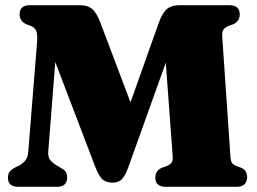

<svg xmlns="http://www.w3.org/2000/svg" viewBox="-20 -720 992 740"><path d="M239 -36.5Q239 0 199 0H51Q10.5 0 10.5 -35Q10.5 -50.5 17.8 -59Q25 -67.5 38 -74.5L48.5 -79.5Q64.5 -86.5 76 -99.5Q87.5 -112.5 89 -135.5L123 -559Q125 -587 119.8 -600.2Q114.5 -613.5 99.5 -620L80.5 -627Q55.5 -639 55.5 -665Q55.5 -700 96 -700H287.5Q317.5 -700 335 -685.5Q352.5 -671 367 -632.5L483 -325.5L591.5 -631Q606 -671 623.5 -685.5Q641 -700 672.5 -700H863.5Q904 -700 904 -665Q904 -638.5 880 -627L860.5 -620Q847 -614 841 -605.5Q835 -597 836.5 -579.5L868 -118.5Q869 -100 874 -92.5Q879 -85 891.5 -80L910.5 -73Q932.5 -63 932.5 -37Q932.5 -20.5 922.8 -10.2Q913 0 892 0H619.5Q578.5 0 578.5 -35Q578.5 -61.5 603 -73L622.5 -80Q635.5 -85.5 641.2 -93.2Q647 -101 645.5 -119L619 -478.5L475 -76.5Q461 -38.5 447.5 -27.2Q434 -16 414.5 -16Q393 -16 378 -26Q363 -36 346 -80L193 -481L166 -135.5Q164 -113 176 -100.2Q188 -87.5 208.5 -76.5L222 -68.5Q239 -58 239 -36.5Z"/></svg>

Font: Fraunces 72pt S050 Black
Style: Regular
Weight: 900
Version: Version 1.000; ttfautohint (v1.8.3)